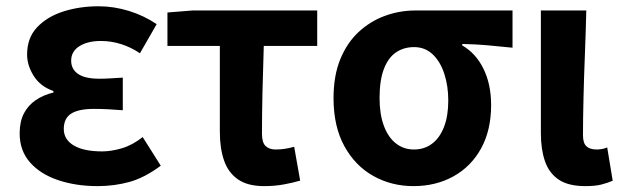

<svg xmlns="http://www.w3.org/2000/svg" viewBox="-20 -594 2036 627"><path d="M298.9 13.8Q228.1 13.8 170 -5.7Q111.9 -25.2 78 -63.7Q44.2 -102.2 44.2 -158.2Q44.2 -196.6 57.9 -223.3Q71.7 -250 96.7 -267Q121.6 -284 154.5 -291.8V-296.8Q111.9 -311.5 90.2 -345.9Q68.5 -380.4 68.5 -415.9Q68.5 -470.3 101.2 -505Q133.9 -539.6 187 -556.6Q240.1 -573.5 301.8 -573.5Q352.1 -573.5 401.4 -558.2Q450.6 -542.9 491.6 -515.1L437 -420Q407.6 -439.8 375.4 -450Q343.1 -460.2 309.1 -460.2Q266.7 -460.2 239.5 -443.3Q212.4 -426.4 212.4 -396Q212.4 -367.9 235.2 -352.4Q258.1 -336.9 304.6 -336.9Q322 -336.9 341.9 -338.2Q361.8 -339.5 381 -340.5V-234Q356.4 -236 332.8 -237.2Q309.2 -238.4 287.1 -238.4Q236.8 -238.4 212.5 -223Q188.3 -207.6 188.3 -172.6Q188.3 -138.3 221 -118.9Q253.7 -99.6 313.8 -99.6Q343.3 -99.6 378 -109.8Q412.6 -120 446 -146.4L505 -52.9Q452.2 -13.5 402.7 0.1Q353.2 13.8 298.9 13.8Z M842.6 13.8Q788.8 13.8 757.1 -8.2Q725.4 -30.2 711.7 -69.9Q697.9 -109.6 697.9 -163.7V-444.1H526.8V-553.2L608.9 -559.8H1015.9V-444.1H841.4Q838.8 -366.2 837.1 -291.4Q835.5 -216.7 835.5 -157.7Q835.5 -128.1 847.5 -117Q859.6 -105.8 879.9 -105.8Q895 -105.8 909.4 -107.9Q923.7 -110 940.7 -114.6L960.2 -4.2Q936.6 2.9 906.7 8.3Q876.7 13.8 842.6 13.8Z M1330.1 13.8Q1258.6 13.8 1199.3 -19.3Q1140 -52.3 1104.6 -116.7Q1069.2 -181.1 1069.2 -273.4Q1069.2 -346.7 1091.2 -400.5Q1113.2 -454.2 1151 -489.4Q1188.9 -524.6 1236.9 -542.2Q1284.9 -559.8 1337 -559.8H1653.7V-438.2Q1607.7 -442.7 1570.9 -446.2Q1534 -449.6 1489.6 -450.4V-445.6Q1533.9 -420.1 1558.8 -369.5Q1583.8 -318.8 1583.8 -250.8Q1583.8 -168.7 1551.1 -109.3Q1518.4 -50 1460.8 -18.1Q1403.3 13.8 1330.1 13.8ZM1331.6 -105.8Q1365.9 -105.8 1391 -124.8Q1416.1 -143.7 1430 -179.6Q1443.9 -215.4 1443.9 -265.6Q1443.9 -313.5 1430.9 -353.1Q1418 -392.7 1393.1 -416.4Q1368.2 -440.2 1332.1 -440.2Q1298.8 -440.2 1273.3 -423Q1247.9 -405.9 1233.7 -368.9Q1219.5 -331.9 1219.5 -273.4Q1219.5 -220.9 1233.6 -183.1Q1247.7 -145.3 1273 -125.6Q1298.3 -105.8 1331.6 -105.8Z M1891.5 13.8Q1835.8 13.8 1804.4 -7.5Q1773 -28.7 1759.6 -67.7Q1746.3 -106.6 1746.3 -158.8V-559.8H1894.6Q1893 -491.7 1890.1 -417.3Q1887.1 -342.9 1885.5 -274Q1883.8 -205.1 1883.8 -152.6Q1883.8 -126.6 1895.1 -116.2Q1906.5 -105.8 1928.8 -105.8Q1936 -105.8 1945.3 -107.3Q1954.5 -108.8 1962.9 -112.6L1980.9 -3.8Q1964.5 3.3 1944.4 8.5Q1924.2 13.8 1891.5 13.8Z"/></svg>

Font: Noto Sans JP
Style: Regular
Weight: 100
Designer: Ryoko NISHIZUKA 西塚涼子 (kana, bopomofo & ideographs); Paul D. Hunt (Latin, Greek & Cyrillic); Sandoll Communications 산돌커뮤니
Foundry: Adobe
Version: Version 2.004;hotconv 1.0.118;makeotfexe 2.5.65603